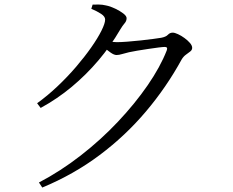

<svg xmlns="http://www.w3.org/2000/svg" viewBox="-20 -791 1040 857"><path d="M145.7 -330.2Q192.3 -363.7 237 -406.1Q281.7 -448.4 320 -493.2Q358.2 -537.9 387.4 -579.6Q416.6 -621.3 432.9 -654.1Q449.3 -686.9 449.3 -703.8Q449.3 -717.2 431.5 -729Q413.8 -740.8 387.6 -751.6L393.4 -770.5Q406.8 -770.8 421.6 -770.7Q436.4 -770.7 453.3 -766.7Q473 -762.8 494.2 -752.5Q515.5 -742.3 530.3 -730.9Q545.1 -719.5 545.1 -710Q545.1 -697 536.2 -687.1Q527.4 -677.3 515.9 -658Q474.1 -586 419.6 -521.8Q365.2 -457.6 300.7 -403.8Q236.3 -350 161.5 -309.2ZM153.8 23.6Q250.3 -26.9 340.3 -96.9Q430.3 -166.9 506.2 -247.4Q582.1 -327.9 638.8 -410Q695.5 -492.1 724.3 -566Q730 -581.5 716.1 -581.5Q708.1 -581.5 687.6 -579Q667.1 -576.5 641.3 -572.5Q615.5 -568.5 592.5 -564.8Q569.4 -561.1 555.6 -557.8Q539.6 -554.2 525.3 -549.8Q510.9 -545.4 500.2 -545.4Q488.8 -545.4 472.7 -557Q456.7 -568.5 438.6 -582.8L453.9 -607.4Q469.3 -605.4 480.5 -604.1Q491.7 -602.8 501.1 -602.8Q519 -602.8 548.3 -605Q577.6 -607.3 608.6 -610.6Q639.5 -613.9 664.5 -617.3Q689.5 -620.7 699.5 -622.4Q720.7 -626.4 729.5 -635.9Q738.3 -645.3 751 -645.3Q759.8 -645.3 774.5 -638.5Q789.3 -631.7 803.6 -621.2Q818 -610.7 827.9 -599.2Q837.8 -587.7 837.8 -577.6Q837.8 -567.9 829.1 -561.2Q820.3 -554.4 809.5 -546.6Q798.7 -538.7 791 -525.9Q722.9 -401.6 631.5 -293.5Q540.2 -185.4 424.9 -99Q309.7 -12.5 168.7 46.1Z"/></svg>

Font: Noto Serif KR
Style: Regular
Weight: 200
Designer: Ryoko NISHIZUKA 西塚涼子 (kana & ideographs); Frank Grießhammer (Latin, Greek & Cyrillic); Wenlong ZHANG 张文龙 (bopomofo); San
Foundry: Adobe
Version: Version 2.001;hotconv 1.1.0;makeotfexe 2.6.0